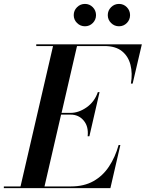

<svg xmlns="http://www.w3.org/2000/svg" viewBox="-66 -981 760 1001"><path d="M495.9 -902.1Q495.9 -926.2 513.1 -943.4Q530.4 -960.6 554.4 -960.6Q578.4 -960.6 595.3 -943.4Q612.1 -926.2 612.1 -902.1Q612.1 -878.1 595.3 -861.1Q578.4 -844 554.4 -844Q530.4 -844 513.1 -861.1Q495.9 -878.1 495.9 -902.1ZM318.4 -902.1Q318.4 -926.2 335.6 -943.4Q352.9 -960.6 376.9 -960.6Q400.9 -960.6 417.8 -943.4Q434.6 -926.2 434.6 -902.1Q434.6 -878.1 417.8 -861.1Q400.9 -844 376.9 -844Q352.9 -844 335.6 -861.1Q318.4 -878.1 318.4 -902.1ZM302 -383.5H252.5L166 -9H304Q372 -9 421 -36.5Q470 -64 502.2 -112.8Q534.5 -161.5 552.5 -225H561.5L509.5 0H-46V-9H41L210.5 -741H123V-750H673.5L625.5 -545H616.5Q625.5 -598.5 614.2 -643Q603 -687.5 569.8 -714.2Q536.5 -741 478 -741H335.5L255 -392.5H302Q344.5 -392.5 385.8 -421.5Q427 -450.5 444 -500.5H453L400 -270.5H391Q396.5 -321 370.5 -352.2Q344.5 -383.5 302 -383.5Z"/></svg>

Font: Bodoni* 24pt Medium
Style: Italic
Weight: 500
Italic angle: -13°
Version: Version 2.3